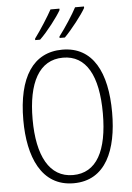

<svg xmlns="http://www.w3.org/2000/svg" viewBox="-62 -995 723 1051"><g transform="rotate(-5 299.0 -469.5)"><path d="M440 -941V-949H391C372 -912 326 -841 292 -797V-789H321C361 -829 420 -905 440 -941ZM305 -941V-949H256C236 -912 193 -844 158 -797V-789H185C227 -829 285 -905 305 -941ZM543 -358C543 -578 469 -724 301 -724C141 -724 55 -594 55 -358C55 -158 122 10 300 10C477 10 543 -153 543 -358ZM106 -358C106 -558 169 -680 301 -680C428 -680 492 -565 492 -358C492 -152 430 -35 300 -35C171 -35 106 -157 106 -358Z"/></g></svg>

Font: Noto Sans Armenian Condensed ExtraLight
Style: Regular
Weight: 200
Width: 3
Designer: Monotype Design Team
Foundry: Monotype Imaging Inc.
Version: Version 2.008